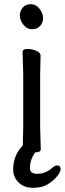

<svg xmlns="http://www.w3.org/2000/svg" viewBox="-20 -718 310 918"><path d="M88 -469Q88 -484 112 -484Q131 -484 151 -476Q174 -467 174 -452L172 -365V-108L175 -5Q175 10 152 10H149Q123 45 123 86Q123 113 158 113Q197 113 228 86Q241 73 254 73Q262 73 266 78Q270 83 270 90Q270 104 252.5 125.5Q235 147 207.5 163.5Q180 180 138 180Q96 180 69.5 155Q43 130 43 92Q43 54 57 24Q70 -4 89 -22L91 -108V-365ZM133 -578Q109 -578 92 -599.5Q75 -621 75 -643.5Q75 -666 89 -682Q103 -698 127.5 -698Q152 -698 169 -676Q186 -654 186 -631.5Q186 -609 171.5 -593.5Q157 -578 133 -578Z"/></svg>

Font: Moon Stars Kai
Style: Bold
Weight: 700
Designer: GuiWonder
Version: Version 1.101